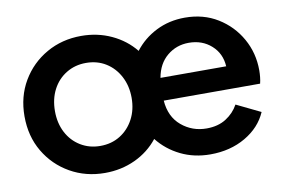

<svg xmlns="http://www.w3.org/2000/svg" viewBox="-64 -658 1142 777"><g transform="rotate(-10 506.5 -269.5)"><path d="M310 12Q231 12 167 -24.5Q103 -61 65.5 -124.5Q28 -188 28 -270Q28 -351 65.5 -414.5Q103 -478 167 -514.5Q231 -551 310 -551Q377 -551 434 -524.5Q491 -498 529 -451Q564 -497 617.5 -524Q671 -551 736 -551Q812 -551 870.5 -515Q929 -479 962.5 -419.5Q996 -360 996 -289Q996 -275 994.5 -261Q993 -247 990 -235H594Q599 -168 643 -131Q687 -94 746 -94Q793 -94 826 -115Q859 -136 877 -169L976 -121Q950 -61 887.5 -24.5Q825 12 743 12Q676 12 621 -15Q566 -42 529 -89Q491 -41 434 -14.5Q377 12 310 12ZM597 -328H867Q864 -381 826.5 -414.5Q789 -448 734 -448Q683 -448 645 -416.5Q607 -385 597 -328ZM310 -99Q356 -99 391.5 -121Q427 -143 447.5 -181.5Q468 -220 468 -269Q468 -318 447.5 -357Q427 -396 391.5 -418Q356 -440 310 -440Q265 -440 229 -418Q193 -396 173 -357.5Q153 -319 153 -269Q153 -220 173 -181.5Q193 -143 229 -121Q265 -99 310 -99Z"/></g></svg>

Font: Plus Jakarta Display Medium
Style: Regular
Weight: 500
Designer: Gumpita Rahayu
Foundry: Tokotype Studio
Version: Version 1.000